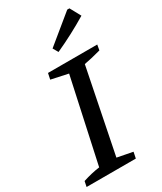

<svg xmlns="http://www.w3.org/2000/svg" viewBox="-238 -978 891 1057"><g transform="rotate(-30 207.5 -449.5)"><path d="M-16 0 -9 -34Q46 -52 98 -59L213 -589L106 -612L114 -650H427L421 -616Q387 -607 362 -601Q337 -595 314 -591L207 -58L305 -39L297 0ZM222 -721 203 -754 380 -899H394L431 -831Q330 -770 222 -721Z"/></g></svg>

Font: Piazzolla SC Medium
Style: Italic
Weight: 500
Italic angle: -11.3°
Designer: Juan Pablo del Peral
Foundry: Huerta Tipografica
Version: Version 1.330